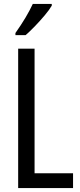

<svg xmlns="http://www.w3.org/2000/svg" viewBox="-20 -963 411 983"><path d="M73 0V-714H157V-76H354V0ZM245 -934Q233 -913 209 -884.5Q185 -856 158.5 -828.5Q132 -801 111 -783H59V-794Q117 -876 148 -943H245Z"/></svg>

Font: Noto Sans Gurmukhi ExtraCondensed
Style: Regular
Weight: 400
Width: 2
Designer: Jelle Bosma - Monotype Design Team
Foundry: Monotype Imaging Inc.
Version: Version 2.004; ttfautohint (v1.8.4.7-5d5b)